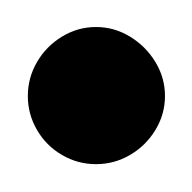

<svg xmlns="http://www.w3.org/2000/svg" viewBox="-20 -1290 140 140"><path d="M0.3 -1220Q0.3 -1206.7 7 -1195.2Q13.7 -1183.7 25.2 -1177Q36.7 -1170.3 50 -1170.3Q63.3 -1170.3 74.8 -1177Q86.3 -1183.7 93.3 -1195.2Q100.3 -1206.7 100.3 -1220Q100.3 -1233.3 93.3 -1244.8Q86.3 -1256.3 74.8 -1263.3Q63.3 -1270.3 50 -1270.3Q36.7 -1270.3 25.2 -1263.3Q13.7 -1256.3 7 -1244.8Q0.3 -1233.3 0.3 -1220Z"/></svg>

Font: Linefont Thin
Style: Regular
Weight: 100
Monospace: yes
Version: Version 3.002;gftools[0.9.33]